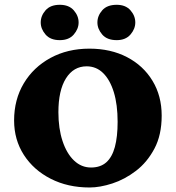

<svg xmlns="http://www.w3.org/2000/svg" viewBox="-20 -789 749 817"><path d="M361.3 8.8Q268.6 8.8 195.8 -28.3Q123 -65.4 81.5 -129.9Q40 -194.3 40 -276.4Q40 -365.2 81.1 -434.1Q122.1 -502.9 194.8 -542.5Q267.6 -582 360.4 -582Q451.2 -582 520.5 -545.9Q589.8 -509.8 628.9 -445.3Q668 -380.9 668 -296.9Q668 -214.8 637.2 -156.7Q606.4 -98.6 558.6 -62Q510.7 -25.4 458 -8.3Q405.3 8.8 361.3 8.8ZM367.2 -76.2Q407.2 -76.2 432.1 -98.1Q457 -120.1 468.8 -163.6Q480.5 -207 480.5 -270.5Q480.5 -343.8 464.4 -396.5Q448.2 -449.2 418.9 -478Q389.6 -506.8 348.6 -506.8Q293 -506.8 260.7 -455.6Q228.5 -404.3 228.5 -311.5Q228.5 -242.2 246.1 -189Q263.7 -135.7 294.9 -106Q326.2 -76.2 367.2 -76.2ZM234.4 -618.2Q194.3 -618.2 173.8 -642.1Q153.3 -666 153.3 -693.4Q153.3 -721.7 173.8 -745.1Q194.3 -768.6 234.4 -768.6Q273.4 -768.6 293.9 -745.1Q314.5 -721.7 314.5 -693.4Q314.5 -666 293.9 -642.1Q273.4 -618.2 234.4 -618.2ZM476.6 -618.2Q435.5 -618.2 415 -642.1Q394.5 -666 394.5 -693.4Q394.5 -721.7 415 -745.1Q435.5 -768.6 476.6 -768.6Q514.6 -768.6 535.2 -745.1Q555.7 -721.7 555.7 -693.4Q555.7 -666 535.2 -642.1Q514.6 -618.2 476.6 -618.2Z"/></svg>

Font: Crimson Pro Black
Style: Regular
Weight: 900
Designer: Jacques Le Bailly
Foundry: Baron von Fonthausen
Version: Version 1.003